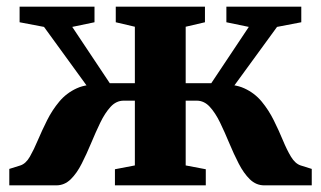

<svg xmlns="http://www.w3.org/2000/svg" viewBox="-20 -558 966 578"><path d="M8 0V-49.5L41.5 -60Q58 -65.5 70 -86.5Q82 -107.5 94.2 -136.5Q106.5 -165.5 121.8 -196Q137 -226.5 158.5 -252.2Q180 -278 211.2 -292.2Q242.5 -306.5 287 -302L280 -246.5L112.5 -477L39 -491V-538H264.5V-491L197.5 -477L310.5 -307.5H386V-477.5L328.5 -491V-538H597V-491L539 -477.5V-307.5H616L729 -477L661.5 -491V-538H887V-491L814 -477L646 -246.5L639.5 -302Q684 -306.5 715.2 -292.2Q746.5 -278 767.8 -252.2Q789 -226.5 804.2 -195.8Q819.5 -165 831.5 -136Q843.5 -107 856 -86.2Q868.5 -65.5 885 -60L918.5 -49.5V0H775.5Q751 0 732.2 -18.2Q713.5 -36.5 698.5 -65.8Q683.5 -95 670 -127.5Q656.5 -160 642.5 -189Q628.5 -218 611.5 -236.5Q594.5 -255 572 -255H539V-60L599.5 -48.5V0H326V-48.5L386 -60V-255H352.5Q330 -255 313 -236.5Q296 -218 282 -189Q268 -160 254.5 -127.5Q241 -95 226.2 -65.8Q211.5 -36.5 192.8 -18.2Q174 0 149.5 0Z"/></svg>

Font: Merriweather 60pt ExtraBold
Style: Regular
Weight: 800
Version: Version 2.100